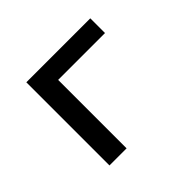

<svg xmlns="http://www.w3.org/2000/svg" viewBox="-124 -684 849 849"><g transform="rotate(-45 300.0 -260.0)"><path d="M125 0V-520H525V-428H232V0Z"/></g></svg>

Font: Iosevka Custom SmBdEx
Style: Regular
Weight: 600
Width: 7
Monospace: yes
Designer: Belleve Invis
Foundry: Belleve Invis
Version: Version 11.2.4; ttfautohint (v1.8.4)